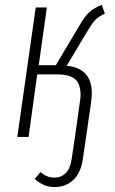

<svg xmlns="http://www.w3.org/2000/svg" viewBox="-20 -552 465 774"><path d="M402.8 -497.1Q375.5 -484.4 362.8 -470.2Q350.1 -456.1 329.1 -420.9L249 -287.1Q367.2 -274.9 347.2 -140.1L327.1 0L314 88.9Q305.7 145.5 275.1 173.8Q244.6 202.1 199.2 202.1Q155.3 202.1 120.1 168.9L143.1 142.1Q153.3 149.9 159.2 153.6Q165 157.2 175.8 160.6Q186.5 164.1 199.2 164.1Q226.1 164.1 244.9 145.8Q263.7 127.4 269 87.9L282.2 0L301.8 -140.1Q306.2 -165 304 -185.5Q301.8 -206.1 293.2 -220.7Q284.7 -235.4 264.6 -243.7Q244.6 -252 212.9 -252H129.9L95.2 0H49.8L124 -522H168.9L136.2 -289.1H205.1L300.8 -450.2Q320.3 -484.4 338.6 -501.7Q356.9 -519 390.1 -532.2Z"/></svg>

Font: Fira Sans Compressed ExtraLight
Style: Italic
Weight: 250
Width: 3
Italic angle: -8°
Designer: Carrois Corporate & Edenspiekermann AG
Foundry: Carrois Corporate GbR & Edenspiekermann AG
Version: Version 4.203;PS 004.203;hotconv 1.0.88;makeotf.lib2.5.64775